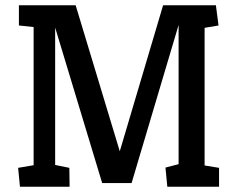

<svg xmlns="http://www.w3.org/2000/svg" viewBox="-20 -711 905 731"><path d="M56 0 49 -72 108 -82V-608L52 -614V-691H268L436 -135L601 -691H802L812 -614L759 -605V-81L814 -72V0H617L610 -73L660 -86V-616L481 -14H369L190 -606V-83L244 -72L245 0Z"/></svg>

Font: Kreon
Style: Regular
Weight: 400
Designer: Julia Petretta
Foundry: Julia Petretta and Eli Heuer
Version: Version 2.002